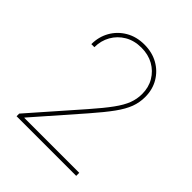

<svg xmlns="http://www.w3.org/2000/svg" viewBox="-201 -870 1003 1003"><g transform="rotate(45 301.0 -368.5)"><path d="M82 0V-19.5L319.8 -290.5Q375 -353.5 406.2 -396.5Q437.5 -439.5 450.7 -474.1Q463.9 -508.8 463.9 -545.9Q463.9 -594.7 441.4 -632.8Q418.9 -670.9 379.9 -692.9Q340.8 -714.8 290 -714.8Q237.8 -714.8 198.2 -691.7Q158.7 -668.5 136.5 -629.4Q114.3 -590.3 114.3 -542.5H91.8Q91.8 -596.7 116.9 -640.9Q142.1 -685.1 186.8 -711.2Q231.4 -737.3 290 -737.3Q347.2 -737.3 391.4 -712.4Q435.5 -687.5 460.9 -644.3Q486.3 -601.1 486.3 -545.9Q486.3 -505.4 472.4 -468.3Q458.5 -431.2 426 -386.2Q393.6 -341.3 337.4 -276.9L116.7 -24.9V-22.5H522.5V0Z"/></g></svg>

Font: Inter 18pt Thin
Style: Regular
Weight: 250
Designer: Rasmus Andersson
Foundry: rsms
Version: Version 4.001;git-66647c0bb